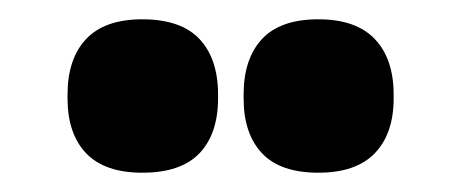

<svg xmlns="http://www.w3.org/2000/svg" viewBox="-20 -710 478 199"><path d="M127.5 -531Q88.5 -531 69.2 -551.2Q50 -571.5 50 -608V-612Q50 -649 69.2 -669.5Q88.5 -690 127.5 -690Q167.5 -690 186.8 -669.5Q206 -649 206 -612V-608Q206 -571.5 186.8 -551.2Q167.5 -531 127.5 -531ZM310 -531Q270.5 -531 251.5 -551.2Q232.5 -571.5 232.5 -608V-612Q232.5 -649 251.5 -669.5Q270.5 -690 310 -690Q349 -690 368.5 -669.5Q388 -649 388 -612V-608Q388 -571.5 368.5 -551.2Q349 -531 310 -531Z"/></svg>

Font: Anek Malayalam ExtraBold
Style: Regular
Weight: 800
Version: Version 1.003